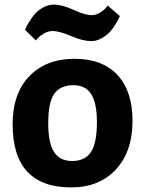

<svg xmlns="http://www.w3.org/2000/svg" viewBox="-20 -806 632 836"><path d="M305 -550Q426 -550 491.5 -479.5Q557 -409 557 -280Q557 -146 484.5 -68Q412 10 290 10Q35 10 35 -265Q35 -399 108 -474.5Q181 -550 305 -550ZM300 -435Q243 -435 216.5 -398Q190 -361 190 -270Q190 -184 215 -144.5Q240 -105 295 -105Q350 -105 376 -144Q402 -183 402 -275Q402 -356 377.5 -395.5Q353 -435 300 -435ZM136 -630 89 -676Q91 -680 94 -687.5Q97 -695 109 -714Q121 -733 134 -747.5Q147 -762 169 -774Q191 -786 214 -786Q250 -786 300.5 -763Q351 -740 380 -740Q397 -740 414.5 -750.5Q432 -761 441 -772L449 -782L502 -736Q500 -732 496.5 -724.5Q493 -717 481.5 -698Q470 -679 456.5 -665Q443 -651 421.5 -639Q400 -627 377 -627Q341 -627 289.5 -649Q238 -671 209 -671Q190 -671 172 -660.5Q154 -650 145 -640Z"/></svg>

Font: BitterBold
Style: Bold
Weight: 700
Designer: Sol Matas
Foundry: Sol Matas
Version: Version 001.001